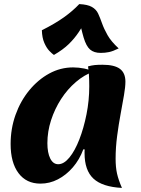

<svg xmlns="http://www.w3.org/2000/svg" viewBox="-20 -887 688 940"><path d="M388 -156Q369 -105 336.5 -67.5Q304 -30 263.5 -9Q223 12 178 12Q109 12 70.5 -39.5Q32 -91 32 -182Q32 -257 56 -324.5Q80 -392 123 -444.5Q166 -497 221 -527Q276 -557 338 -557Q365 -557 392.5 -551.5Q420 -546 439 -537Q393 -521 351.5 -485.5Q310 -450 279 -402Q248 -354 230 -298.5Q212 -243 212 -186Q212 -139 226 -111Q240 -83 265 -83Q293 -83 320 -116Q347 -149 368.5 -204.5Q390 -260 403.5 -327.5Q417 -395 417 -464Q417 -493 415.5 -518.5Q414 -544 411 -562Q429 -567 444 -568.5Q459 -570 482 -570Q540 -570 567 -550Q594 -530 594 -487Q594 -462 587 -421Q580 -380 570.5 -329Q561 -278 553.5 -221.5Q546 -165 546 -110Q546 -68 553 -37Q560 -6 577 33Q481 28 437.5 -12.5Q394 -53 394 -137Q394 -146 394 -149Q394 -152 395 -155ZM244 -618Q235 -624 221.5 -638Q208 -652 197 -677Q186 -702 185 -739Q249 -771 292.5 -802Q336 -833 368 -867Q409 -865 430 -853Q451 -841 460.5 -820.5Q470 -800 479.5 -773Q489 -746 506.5 -715Q524 -684 561 -650Q533 -636 513.5 -632Q494 -628 473 -628Q440 -628 421 -644.5Q402 -661 389.5 -703Q377 -745 362 -821L403 -790Q385 -759 365 -729Q345 -699 317 -671.5Q289 -644 244 -618Z"/></svg>

Font: Merienda ExtraBold
Style: Regular
Weight: 800
Designer: Eduardo Rodriguez Tunni
Foundry: Eduardo Rodriguez Tunni
Version: Version 2.001